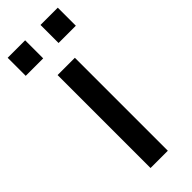

<svg xmlns="http://www.w3.org/2000/svg" viewBox="-265 -683 707 707"><g transform="rotate(-45 88.5 -329.5)"><path d="M133 0H43V-484H133ZM49 -565H-42V-659H49ZM219 -565H129V-659H219Z"/></g></svg>

Font: Gamestation Display
Style: Regular
Weight: 400
Designer: Jonas Hecksher
Foundry: Jonas Hecksher, Playtypeª, e-types AS
Version: Version 1.003